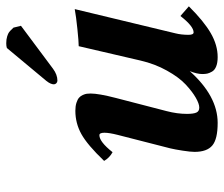

<svg xmlns="http://www.w3.org/2000/svg" viewBox="-71 -633 714 612"><g transform="rotate(-90 286.0 -327.0)"><path d="M279.8 -314.9 237.8 -152.8Q229 -119.1 229 -87.9Q229 -67.4 233.2 -58.1Q237.3 -48.8 249 -48.8Q261.2 -48.8 280.8 -60.1Q300.3 -71.3 323 -92.5Q345.7 -113.8 366.9 -151.9Q388.2 -189.9 398.9 -235.8L444.8 -433.1Q459.5 -433.1 499.5 -437.3Q539.6 -441.4 563 -445.8L485.8 -125Q481 -106 481 -83Q481 -66.9 488.8 -66.9Q508.3 -66.9 541 -108.9L571.8 -82Q524.4 -34.2 486.3 -12.2Q448.2 9.8 410.2 9.8Q392.1 9.8 380.4 5.1Q368.7 0.5 363.8 -8.1Q358.9 -16.6 357.4 -23.4Q356 -30.3 356 -39.1Q356 -55.7 365.2 -79.1Q285.6 9.8 200.2 9.8Q148.4 9.8 128.2 -7.3Q107.9 -24.4 107.9 -64Q107.9 -76.7 111.8 -101.8Q115.7 -127 119.1 -141.1L162.1 -309.1Q168.9 -335.9 168.9 -351.1Q168.9 -367.2 161.1 -367.2Q140.1 -367.2 106.9 -325.2Q89.4 -334.5 79.1 -352.1Q129.9 -405.3 164.6 -424.6Q199.2 -443.8 238.8 -443.8Q253.4 -443.8 264.2 -440.4Q274.9 -437 280.5 -432.1Q286.1 -427.2 289.3 -419.9Q292.5 -412.6 293.2 -407.2Q293.9 -401.9 293.9 -395Q293.9 -369.6 279.8 -314.9ZM439 -662.1Q444.8 -664.1 454.1 -664.1Q466.8 -664.1 476.1 -661.1Q485.4 -658.2 489.5 -655Q493.7 -651.9 498 -647Q502.4 -642.1 503.9 -641.1L509.8 -617.2L373 -515.1Q354 -501 335 -501Q330.1 -501 326.7 -504.4Q323.2 -507.8 323.2 -512.2Q323.2 -522.5 334 -536.1Z"/></g></svg>

Font: Linux Libertine G
Style: Semibold Italic
Weight: 600
Italic angle: -11.5°
Designer: Philipp H. Poll
Foundry: Philipp H. Poll
Version: Version 5.1.1